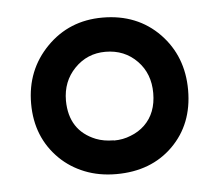

<svg xmlns="http://www.w3.org/2000/svg" viewBox="-36 -773 489 429"><g transform="rotate(-5 208.5 -558.5)"><path d="M169.9 -465.8Q187.5 -459 209 -459Q209.5 -458.5 210 -458.5Q230.5 -458.5 248 -465.8Q266.1 -472.7 279.3 -485.4Q306.6 -511.7 306.6 -556.6Q306.6 -600.1 279.3 -628.4Q251 -657.7 208 -657.7Q167 -657.7 138.7 -628.4Q110.8 -599.6 110.8 -556.6Q111.3 -489.3 169.9 -465.8ZM209 -383.3Q170.4 -383.3 138.4 -396Q106.4 -408.7 83 -431.6Q32.7 -481 32.7 -556.6Q32.7 -631.8 83 -683.1Q133.3 -734.4 208 -734.4Q286.1 -734.4 335.9 -683.1Q384.8 -632.3 384.8 -556.6Q384.8 -480 335.9 -431.6Q287.1 -383.3 209 -383.3Z"/></g></svg>

Font: Copse
Style: Regular
Weight: 400
Version: Version 1.000